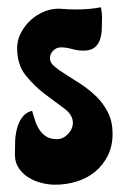

<svg xmlns="http://www.w3.org/2000/svg" viewBox="-20 -504 349 527"><path d="M191 -478Q224 -478 257 -484Q260 -470 260 -458Q260 -442 259.5 -425.5Q259 -409 254.5 -395.5Q250 -382 239.5 -373.5Q229 -365 209 -365Q193 -365 177.5 -369.5Q162 -374 147 -374Q135 -374 126 -365Q117 -356 117 -344Q117 -332 129.5 -321.5Q142 -311 161.5 -299Q181 -287 203 -272.5Q225 -258 244.5 -239Q264 -220 276.5 -195Q289 -170 289 -137Q289 -103 276 -77Q263 -51 241.5 -33Q220 -15 191 -6Q162 3 131 3Q113 3 93.5 -2Q74 -7 58 -17Q42 -27 31.5 -42.5Q21 -58 21 -79Q21 -95 21.5 -114Q22 -133 26.5 -150.5Q31 -168 40.5 -181.5Q50 -195 68 -200Q72 -186 76.5 -172.5Q81 -159 88.5 -147.5Q96 -136 107.5 -129Q119 -122 136 -122Q153 -122 166.5 -136Q180 -150 180 -167Q180 -189 156 -206.5Q132 -224 103.5 -245.5Q75 -267 51 -296.5Q27 -326 27 -372Q27 -394 37.5 -414Q48 -434 64.5 -449Q81 -464 102 -472.5Q123 -481 145 -480Q156 -479 167.5 -478.5Q179 -478 191 -478Z"/></svg>

Font: Reclame
Style: Regular
Weight: 400
Designer: Peter Wiegel
Foundry: Peter Wiegel
Version: Version 1.000